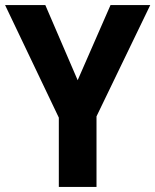

<svg xmlns="http://www.w3.org/2000/svg" viewBox="-20 -734 610 754"><path d="M285 -419 414 -714H570L359 -277V0H211V-272L0 -714H158Z"/></svg>

Font: Noto Sans Lao UI SemCond
Style: Bold
Weight: 700
Width: 4
Designer: Monotype Design Team
Foundry: Monotype Imaging Inc.
Version: Version 2.000; ttfautohint (v1.8.4.7-5d5b)